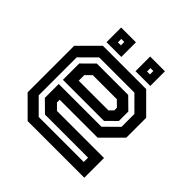

<svg xmlns="http://www.w3.org/2000/svg" viewBox="-174 -822 974 974"><g transform="rotate(45 313.0 -335.5)"><path d="M468.5 -540 571.5 -437V-294.5L468.5 -191.5H196.5V-172L227 -141.5H564.5V0H158L55 -103V-437L158 -540ZM425 -454.5 485 -395.5V-327.5L431.5 -274.5H136.5V-391.5L200 -454.5ZM439 -485H186.5L105.5 -404.5V-132L183 -54.5H506V-85.5H197L136.5 -145V-244.5H443L515.5 -316V-408.5ZM399.5 -398.5H227L196.5 -368V-328H409.5L430.5 -349V-368ZM366 -566V-671H472V-566ZM158 -566V-671H264V-566ZM199.5 -606H221V-630.5H199.5ZM408.5 -606H429.5V-630.5H408.5Z"/></g></svg>

Font: Tourney Thin SemiBold
Style: Regular
Weight: 600
Version: Version 1.015